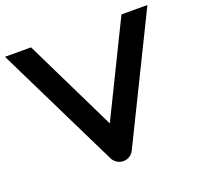

<svg xmlns="http://www.w3.org/2000/svg" viewBox="-126 -837 1024 984"><g transform="rotate(-20 386.5 -345.0)"><path d="M774.4 -700.2 442.9 -24.9Q435.1 -9.3 419.7 0.2Q404.3 9.8 385.7 9.8Q367.7 9.8 352.3 0.2Q336.9 -9.3 328.6 -24.9L-2.4 -700.2H139.6L385.7 -195.8L632.8 -700.2Z"/></g></svg>

Font: Audiowide
Style: Regular
Weight: 400
Designer: Astigmatic (AOETI)
Foundry: Astigmatic (AOETI)
Version: Version 1.002